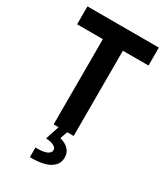

<svg xmlns="http://www.w3.org/2000/svg" viewBox="-232 -818 1006 1160"><g transform="rotate(30 271.0 -238.5)"><path d="M202.1 -594.7H22.5V-719.7H520.5V-594.7H341.8V0H202.1ZM279.3 133.8Q279.3 118.7 259.5 108.2Q239.7 97.7 205.1 95.7L236.3 0H296.9L278.8 51.3Q317.4 61.5 339.1 84.2Q360.8 106.9 360.4 140.6Q360.8 189.5 314.9 217Q269 244.6 176.8 243.2V175.8Q228.5 177.2 253.9 166.3Q279.3 155.3 279.3 133.8Z"/></g></svg>

Font: Reddit Sans Vanilla
Style: Bold
Weight: 700
Designer: Stephen Hutchings
Foundry: Reddit
Version: Version 1.013